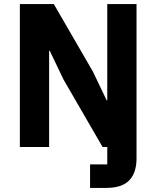

<svg xmlns="http://www.w3.org/2000/svg" viewBox="-20 -718 764 938"><path d="M77 0V-698H243L434 -368L501 -228H504V-698H647V56Q647 126 611.5 163Q576 200 499 200H420V85H504V0H481L290 -330L223 -470H220V0Z"/></svg>

Font: Aneliza ExtraBold
Style: Regular
Weight: 800
Designer: Mike Abbink, Paul van der Laan, Pieter van Rosmalen
Foundry: Bold Monday
Version: Version 3.001;September 8, 2019;FontCreator 11.5.0.2425 64-b